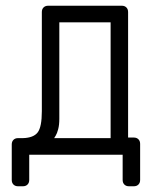

<svg xmlns="http://www.w3.org/2000/svg" viewBox="-20 -540 559 670"><path d="M447 110H430Q420 110 414 104Q408 98 408 88V0H82V88Q82 98 76 104Q70 110 60 110H43Q33 110 27 104Q21 98 21 88V-36Q21 -46 27 -52Q33 -58 43 -58H60Q97 -59 111.5 -78Q126 -97 126 -152V-498Q126 -508 132 -514Q138 -520 148 -520H405Q415 -520 421 -514Q427 -508 427 -498V-60H447Q457 -60 463 -54Q469 -48 469 -38V88Q469 98 463 104Q457 110 447 110ZM366 -58V-462H187V-125Q187 -104 183 -89Q179 -74 174.5 -67Q170 -60 169 -58Z"/></svg>

Font: Rubik
Style: Regular
Weight: 300
Designer: Hubert & Fischer
Foundry: Hubert & Fischer
Version: Version 1.100